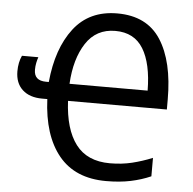

<svg xmlns="http://www.w3.org/2000/svg" viewBox="-52 -777 843 840"><g transform="rotate(5 369.0 -357.5)"><path d="M591 -400H248Q254 -510 299 -579Q344 -648 428 -648Q511 -648 550.5 -583.5Q590 -519 591 -400ZM157 -400H145Q92 -400 92 -448Q92 -464 95 -478.5Q98 -493 102 -504H30Q16 -474 16 -435Q16 -383 47.5 -354Q79 -325 134 -325H157Q164 -166 236 -78Q308 10 444 10Q504 10 551.5 0Q599 -10 640 -28V-109Q596 -91 551 -80Q506 -69 454 -69Q354 -69 304 -135Q254 -201 248 -325H682V-369Q682 -536 621 -630.5Q560 -725 430 -725Q307 -725 239 -636.5Q171 -548 157 -400Z"/></g></svg>

Font: Noto Sans UI SemiCondensed
Style: Regular
Weight: 400
Width: 4
Designer: Monotype Design Team
Foundry: Monotype Imaging Inc.
Version: 1.001